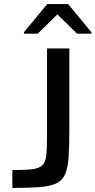

<svg xmlns="http://www.w3.org/2000/svg" viewBox="-20 -927 471 947"><path d="M41 0V-88Q105 -88 140 -92.5Q175 -97 190.5 -113.5Q206 -130 209 -166Q212 -202 212 -264V-688H322V-295Q322 -209 318.5 -154Q315 -99 301 -67.5Q287 -36 256.5 -22Q226 -8 174 -4Q122 0 41 0ZM98 -761V-768L213 -907H316L431 -768V-761H360L263 -856L166 -761Z"/></svg>

Font: Saira Expanded Medium
Style: Regular
Weight: 500
Width: 7
Designer: Hector Gatti with collaboration of the Omnibus-Type team
Foundry: Omnibus-Type
Version: Version 1.100; ttfautohint (v1.8.3)